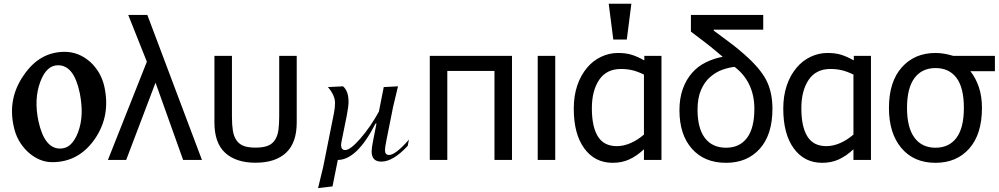

<svg xmlns="http://www.w3.org/2000/svg" viewBox="-20 -838 5233 1006"><path d="M253.9 11.7Q184.6 11.7 125 -43Q67.9 -97.2 51.8 -175.8Q19.5 -321.8 104 -443.4Q146.5 -505.9 200 -536.1Q253.4 -566.4 318.8 -566.4Q392.6 -566.4 452.6 -513.7Q510.7 -460 527.3 -381.8Q543.5 -304.7 530.8 -237.3Q518.1 -169.9 476.6 -109.4Q433.6 -47.9 377.9 -18.1Q322.3 11.7 253.9 11.7ZM294.9 -59.6Q327.1 -59.6 349.9 -81.1Q372.6 -102.5 388.7 -144Q405.8 -189.5 407.7 -240.5Q409.7 -291.5 397.9 -350.6Q382.3 -424.8 354 -460.4Q325.7 -496.1 284.2 -496.1Q223.1 -496.1 190.9 -408.7Q173.8 -362.8 171.6 -311.3Q169.4 -259.8 181.6 -202.6Q212.9 -59.6 294.9 -59.6Z M1038.1 0H939.5L794.9 -404.8L641.1 0H545.4L749.5 -514.6L651.9 -759.8H752Z M1534.7 -196.3Q1534.7 -89.8 1478.8 -37.6Q1422.9 14.6 1318.8 14.6Q1216.8 14.6 1160.2 -36.9Q1103.5 -88.4 1103.5 -196.3V-545.4H1195.3V-227.5Q1195.3 -184.1 1200 -154.1Q1204.6 -124 1218.3 -104Q1231.9 -83.5 1255.4 -74Q1278.8 -64.5 1319.3 -64.5Q1358.4 -64.5 1383.1 -74.2Q1407.7 -84 1420.9 -105Q1435.1 -127.4 1439 -158Q1442.9 -188.5 1442.9 -227.5V-545.4H1534.7Z M1646.5 147.5 1673.3 37.1 1729.5 -244.1Q1735.4 -273.4 1735.4 -298.3Q1735.4 -338.4 1698.2 -381.8L1777.3 -385.7Q1806.2 -361.3 1806.2 -304.2Q1806.2 -281.2 1797.4 -234.9L1771 -104Q1767.1 -85.9 1767.1 -78.6Q1767.1 -51.8 1788.6 -51.8Q1815.4 -51.8 1867.9 -111.8Q1920.4 -171.9 1965.3 -253.4L1990.7 -381.8L2065.4 -385.7L2039.6 -277.8L2004.9 -104Q1997.1 -64.5 1997.1 -51.8Q1997.1 -25.9 2018.1 -25.9Q2052.2 -25.9 2122.6 -106.4L2116.2 -73.7Q2039.6 8.8 1978 8.8Q1927.2 8.8 1927.2 -44.4Q1927.2 -62.5 1935.5 -104L1952.6 -190.9H1947.8Q1850.1 0 1750 0L1722.2 138.7Z M2662.6 0H2570.8V-466.3H2323.7V0H2231.9V-545.4H2662.6Z M2889.2 0H2797.4V-545.4H2889.2Z M3445.8 0H3354V-55.7Q3314.9 -19.5 3276.1 -2.2Q3237.3 15.1 3190.4 15.1Q3096.7 15.1 3041.5 -60.3Q2986.3 -135.7 2986.3 -268.6Q2986.3 -335.9 3004.6 -390.1Q3022.9 -444.3 3057.1 -484.4Q3086.9 -520 3129.4 -540.3Q3171.9 -560.5 3218.3 -560.5Q3259.3 -560.5 3289.8 -551Q3320.3 -541.5 3354 -522.5H3356V-545.4H3445.8ZM3354 -132.8V-447.3Q3319.8 -463.9 3292.5 -470.2Q3265.1 -476.6 3233.4 -476.6Q3157.7 -476.6 3119.4 -419.7Q3081.1 -362.8 3081.1 -270.5Q3081.1 -174.3 3112.5 -123.3Q3144 -72.3 3211.9 -72.3Q3248 -72.3 3284.9 -88.6Q3321.8 -105 3354 -132.8ZM3288.1 -818.4 3264.2 -630.9H3193.4L3169.4 -818.4Z M4027.3 -268.6Q4027.3 -132.8 3961.2 -58.8Q3895 15.1 3784.2 15.1Q3670.9 15.1 3605.5 -58.6Q3540 -132.3 3540 -260.7Q3540 -322.8 3557.6 -372.1Q3575.2 -421.4 3606.9 -457Q3637.7 -491.7 3679.7 -512Q3721.7 -532.2 3766.6 -540.5Q3721.2 -579.6 3681.4 -610.6Q3641.6 -641.6 3600.1 -672.4V-759.8H3979V-682.6H3719.7V-677.7Q3749.5 -655.3 3801 -617.2Q3852.5 -579.1 3900.9 -534.2Q3974.1 -465.8 4000.7 -406Q4027.3 -346.2 4027.3 -268.6ZM3932.6 -268.6Q3932.6 -337.9 3906.2 -393.6Q3879.9 -449.2 3828.6 -487.8Q3796.9 -483.9 3763.9 -472.2Q3731 -460.4 3701.2 -434.6Q3671.4 -409.2 3653.1 -366.7Q3634.8 -324.2 3634.8 -263.7Q3634.8 -165.5 3673.6 -114.7Q3712.4 -64 3784.2 -64Q3855 -64 3893.8 -115.2Q3932.6 -166.5 3932.6 -268.6Z M4543.5 0H4451.7V-55.7Q4412.6 -19.5 4373.8 -2.2Q4335 15.1 4288.1 15.1Q4194.3 15.1 4139.2 -60.3Q4084 -135.7 4084 -268.6Q4084 -335.9 4102.3 -390.1Q4120.6 -444.3 4154.8 -484.4Q4184.6 -520 4227.1 -540.3Q4269.5 -560.5 4315.9 -560.5Q4356.9 -560.5 4387.5 -551Q4418 -541.5 4451.7 -522.5H4453.6V-545.4H4543.5ZM4451.7 -132.8V-447.3Q4417.5 -463.9 4390.1 -470.2Q4362.8 -476.6 4331.1 -476.6Q4255.4 -476.6 4217 -419.7Q4178.7 -362.8 4178.7 -270.5Q4178.7 -174.3 4210.2 -123.3Q4241.7 -72.3 4309.6 -72.3Q4345.7 -72.3 4382.6 -88.6Q4419.4 -105 4451.7 -132.8Z M5192.9 -464.8H5064.5Q5091.8 -430.7 5108.4 -382.6Q5125 -334.5 5125 -272.5Q5125 -134.8 5058.6 -59.8Q4992.2 15.1 4881.8 15.1Q4768.1 15.1 4702.9 -62.3Q4637.7 -139.6 4637.7 -272.5Q4637.7 -409.2 4704.8 -484.9Q4772 -560.5 4881.8 -560.5Q4905.3 -560.5 4929.4 -556.2Q4953.6 -551.8 4974.1 -545.4H5192.9ZM5030.3 -272.5Q5030.3 -378.4 4991.7 -429.9Q4953.1 -481.4 4881.8 -481.4Q4810.5 -481.4 4771.5 -429Q4732.4 -376.5 4732.4 -272.5Q4732.4 -169.9 4771.2 -116.9Q4810.1 -64 4881.8 -64Q4952.6 -64 4991.5 -116Q5030.3 -168 5030.3 -272.5Z"/></svg>

Font: IranNastaliq
Style: Regular
Weight: 400
Designer: Hossein Zahedi
Version: Version 1.5